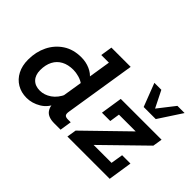

<svg xmlns="http://www.w3.org/2000/svg" viewBox="-107 -899 1191 1191"><g transform="rotate(45 489.0 -303.5)"><path d="M192 10Q145 10 108.5 -11.5Q72 -33 51.5 -72.5Q31 -112 31 -165Q31 -233 58 -288Q85 -343 135 -376Q185 -409 255 -409Q296 -409 331 -393.5Q366 -378 385 -352L372 -336L399 -506H332L344 -583H513L439 -117Q435 -94 442 -85.5Q449 -77 468 -77H493L481 0H426Q371 0 349.5 -29Q328 -58 335 -103L338 -123L350 -99Q330 -44 285 -17Q240 10 192 10ZM219 -80Q257 -80 293 -104.5Q329 -129 351 -179L341 -144L368 -312L369 -290Q351 -304 324.5 -311.5Q298 -319 275 -319Q229 -319 196.5 -301.5Q164 -284 147 -251Q130 -218 130 -172Q130 -129 153.5 -104.5Q177 -80 219 -80ZM541 0 551 -62 851 -354 866 -322H671L661 -256H588L610 -399H968L958 -337L658 -44L644 -78H850L863 -158H936L912 0ZM746 -464 687 -617H748L803 -507L889 -617H952L852 -464Z"/></g></svg>

Font: Rokkitt SemiBold
Style: Italic
Weight: 600
Italic angle: -9°
Designer: Vernon Adams
Foundry: Vernon Adams
Version: Version 3.103